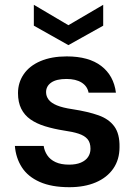

<svg xmlns="http://www.w3.org/2000/svg" viewBox="-20 -768 570 800"><path d="M269 12Q195 12 145.5 -10Q96 -32 71 -71Q46 -110 42 -160H162Q165 -139 177 -121Q189 -103 211.5 -92.5Q234 -82 268 -82Q297 -82 317 -90.5Q337 -99 347 -114Q357 -129 357 -148Q357 -174 344.5 -188.5Q332 -203 307.5 -211Q283 -219 247 -224Q203 -231 167.5 -242Q132 -253 107 -270.5Q82 -288 68.5 -315Q55 -342 55 -380Q55 -424 79 -459Q103 -494 149 -513.5Q195 -533 258 -533Q350 -533 402 -493Q454 -453 463 -382H349Q344 -409 320 -424Q296 -439 257 -439Q215 -439 193.5 -424Q172 -409 172 -384Q172 -367 182.5 -353Q193 -339 217 -329Q241 -319 282 -313Q347 -303 390.5 -287.5Q434 -272 456.5 -241Q479 -210 478 -155Q478 -103 452 -65.5Q426 -28 379 -8Q332 12 269 12ZM265 -580 121 -661V-748L265 -663L410 -748V-661Z"/></svg>

Font: DM Sans 10pt SemiBold
Style: Regular
Weight: 600
Version: Version 4.004;gftools[0.9.30]